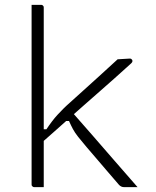

<svg xmlns="http://www.w3.org/2000/svg" viewBox="-20 -770 640 790"><path d="M160 0Q154 0 147.5 0Q141 0 134.5 0Q128 0 121 0Q118 0 115.5 -1.5Q113 -3 111.5 -5Q110 -7 110 -11Q110 -91 110 -171Q110 -251 110 -330.5Q110 -410 110 -490Q110 -570 110 -650Q110 -686 110 -712Q110 -738 110 -750Q117 -750 123.5 -750Q130 -750 136.5 -750Q143 -750 149 -750Q153 -750 155 -748.5Q157 -747 158.5 -745Q160 -743 160 -739Q160 -647 160 -554.5Q160 -462 160 -369.5Q160 -277 160 -184.5Q160 -92 160 0ZM491 0Q484 0 479 -2.5Q474 -5 470 -9Q466 -14 451.5 -30.5Q437 -47 417.5 -70Q398 -93 376.5 -118Q355 -143 337 -164Q315 -190 301.5 -207Q288 -224 280 -239Q272 -254 264 -272H235L265 -322Q312 -269 358 -216Q404 -163 450.5 -109.5Q497 -56 546 0Q534 0 525 0Q516 0 508.5 0Q501 0 491 0ZM146 -238H171Q183 -256 194 -270.5Q205 -285 216.5 -297.5Q228 -310 240.5 -322.5Q253 -335 269 -349Q290 -368 320.5 -395.5Q351 -423 388 -456.5Q425 -490 464 -526L514 -529Q518 -529 520 -527.5Q522 -526 523.5 -524Q525 -522 525 -518Q525 -517 523.5 -514Q522 -511 516 -506Q483 -476 451 -447.5Q419 -419 387.5 -391.5Q356 -364 325.5 -337Q295 -310 265 -283.5Q235 -257 205.5 -230.5Q176 -204 146 -178Z"/></svg>

Font: Recursive Light
Style: Regular
Weight: 300
Version: Version 1.085